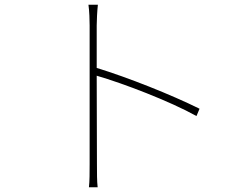

<svg xmlns="http://www.w3.org/2000/svg" viewBox="-20 -777 1040 814"><path d="M360 -81C360 -46 360 -8 357 17H394C391 -8 391 -46 391 -81L390 -456C501 -424 700 -348 813 -285L826 -316C705 -376 521 -449 390 -489V-669C390 -688 392 -731 395 -757H355C359 -730 360 -690 360 -669C360 -586 360 -116 360 -81Z"/></svg>

Font: Noto Sans CJK HK Thin
Style: Regular
Weight: 100
Designer: Ryoko NISHIZUKA 西塚涼子 (kana, bopomofo & ideographs); Paul D. Hunt (Latin, Greek & Cyrillic); Sandoll Communications 산돌커뮤니
Foundry: Adobe
Version: Version 2.004;hotconv 1.0.118;makeotfexe 2.5.65603